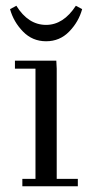

<svg xmlns="http://www.w3.org/2000/svg" viewBox="-20 -651 312 671"><path d="M15.1 -619.1 37.1 -630.9Q78.6 -564 141.1 -564Q201.7 -564 245.1 -630.9L267.1 -619.1Q254.9 -574.7 221.9 -540.8Q189 -506.8 141.1 -506.8Q93.3 -506.8 60.3 -540.8Q27.3 -574.7 15.1 -619.1ZM32.2 -411.1V-439H176.8L178.2 -411.1V-25.9H252V0H58.1V-25.9H104V-411.1Z"/></svg>

Font: Dehuti Alt
Style: Book
Weight: 400
Version: Version 1.2